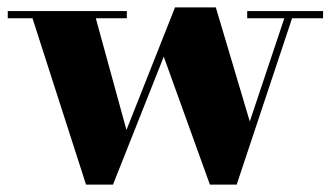

<svg xmlns="http://www.w3.org/2000/svg" viewBox="-20 -490 897 520"><path d="M855 -460V-440.5H771L621 10H548.5L423.5 -336.5L286 10H213L68 -440.5H1V-460H323.5V-440.5H239.5L322.5 -138L454 -470H564.5L656.5 -161L750 -440.5H649.5V-460Z"/></svg>

Font: Bodoni Moda ExtraBold
Style: Regular
Weight: 800
Version: Version 2.005